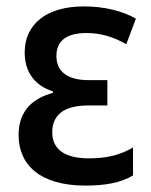

<svg xmlns="http://www.w3.org/2000/svg" viewBox="-20 -569 472 599"><path d="M247 10C305 10 357 2 395 -22V-109C353 -84 310 -75 257 -75C185 -75 143 -101 143 -156C143 -212 181 -240 256 -240H315V-319H256C196 -319 156 -342 156 -394C156 -439 184 -466 250 -466C294 -466 334 -454 374 -431L404 -511C361 -535 305 -549 242 -549C124 -549 57 -493 57 -405C57 -342 91 -301 145 -284V-279C87 -264 38 -227 38 -148C38 -55 104 10 247 10Z"/></svg>

Font: Noto Sans SemiCondensed Medium
Style: Regular
Weight: 500
Width: 4
Designer: Monotype Design Team
Foundry: Monotype Imaging Inc.
Version: Version 2.013